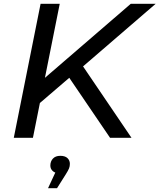

<svg xmlns="http://www.w3.org/2000/svg" viewBox="-20 -720 833 1003"><path d="M178 -173 191 -293 663 -700H793L416 -375L354 -324ZM52 0 192 -700H292L152 0ZM555 0 328 -334 395 -401 667 0ZM231 263 284 149 290 185Q268 185 255.5 173.5Q243 162 243 145Q243 123 256.5 108.5Q270 94 295 94Q320 94 332.5 106Q345 118 345 136Q345 149 340.5 160Q336 171 324 190L278 263Z"/></svg>

Font: Montserrat Thin Medium
Style: Italic
Weight: 500
Italic angle: -11.3°
Version: Version 9.000